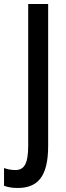

<svg xmlns="http://www.w3.org/2000/svg" viewBox="-71 -734 327 953"><path d="M17 199C114 199 168 145 168 -9V-714H69V-13C69 78 50 110 5 110C-16 110 -35 106 -51 100V188C-31 196 -8 199 17 199Z"/></svg>

Font: Noto Sans Myanmar UI ExtraCondensed Medium
Style: Regular
Weight: 500
Width: 2
Designer: Monotype Design Team
Foundry: Monotype Imaging Inc.
Version: Version 2.103